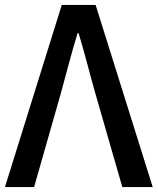

<svg xmlns="http://www.w3.org/2000/svg" viewBox="-22 -757 638 777"><path d="M-2 0H116L225 -382C248 -466 266 -538 292 -623H296C322 -538 339 -466 363 -382L473 0H596L365 -737H228Z"/></svg>

Font: DAIFUKU Sans JP Medium
Style: Regular
Weight: 500
Designer: Original font ‘Source Han Sans JP’ : Ryoko NISHIZUKA  (kana, bopomofo & ideographs); Paul D. Hunt (Latin, Greek & Cyrill
Foundry: Daifuku
Version: Version 1.000